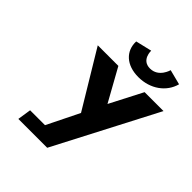

<svg xmlns="http://www.w3.org/2000/svg" viewBox="-243 -1084 1244 1244"><g transform="rotate(45 379.0 -462.5)"><path d="M757.8 -702.5 393 -1.3H128.6L142.9 -94.8H279.3L388.4 -315.8L155.2 -702.5H343.9L468.5 -478.2L584.4 -702.5ZM603.2 -922.7C603.2 -922.7 580.5 -835.2 500.6 -835.2C420.7 -835.2 424.7 -922.7 424.7 -922.7L313.6 -896.3C309.9 -805.4 376.8 -742.5 486.4 -742.5C596.1 -742.5 682.2 -805.4 706.3 -896.3Z"/></g></svg>

Font: Sztylet
Style: BdObl
Weight: 700
Foundry: Cannot Into Space Fonts, PlusOne Fonts
Version: Version 0.12